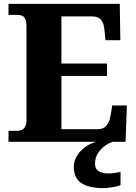

<svg xmlns="http://www.w3.org/2000/svg" viewBox="-20 -734 705 994"><path d="M24 0V-57H71Q85 -57 95 -62.5Q105 -68 111 -80Q117 -92 117 -111V-598Q117 -624 110.5 -636.5Q104 -649 93.5 -653Q83 -657 70 -657H24V-714H600L603 -526H526L521 -575Q519 -601 512 -617Q505 -633 491.5 -641Q478 -649 456 -649H298V-405H534V-341H298V-65H486Q507 -65 520.5 -74.5Q534 -84 542 -100.5Q550 -117 553 -139L561 -188H637L630 0ZM516 240Q439 240 400.5 213.5Q362 187 362 130Q362 99 379 72Q396 45 423 26Q450 7 480 0H565Q544 6 522.5 21.5Q501 37 486.5 60Q472 83 472 115Q472 141 491.5 152.5Q511 164 541 164Q555 164 570.5 162Q586 160 604 156V224Q594 229 577 232.5Q560 236 543.5 238Q527 240 516 240Z"/></svg>

Font: Noto Serif Armenian ExtraBold
Style: Regular
Weight: 800
Version: Version 2.007